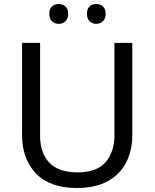

<svg xmlns="http://www.w3.org/2000/svg" viewBox="-20 -928 771 958"><path d="M640 -252Q640 -178 610 -118.5Q580 -59 518.5 -24.5Q457 10 362 10Q229 10 159.5 -62.5Q90 -135 90 -254V-714H180V-251Q180 -164 226.5 -116Q273 -68 367 -68Q464 -68 507.5 -119.5Q551 -171 551 -252V-714H640ZM226 -859Q226 -885 240 -896.5Q254 -908 273 -908Q292 -908 306 -896.5Q320 -885 320 -859Q320 -834 306 -821.5Q292 -809 273 -809Q254 -809 240 -821.5Q226 -834 226 -859ZM414 -859Q414 -885 427.5 -896.5Q441 -908 460 -908Q479 -908 493 -896.5Q507 -885 507 -859Q507 -834 493 -821.5Q479 -809 460 -809Q441 -809 427.5 -821.5Q414 -834 414 -859Z"/></svg>

Font: Noto Sans Linear A
Style: Regular
Weight: 400
Designer: Monotype Design Team
Foundry: Monotype Imaging Inc.
Version: Version 2.002; ttfautohint (v1.8.4.7-5d5b)